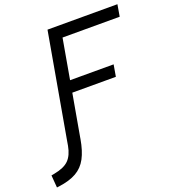

<svg xmlns="http://www.w3.org/2000/svg" viewBox="-275 -817 1060 1173"><g transform="rotate(-20 255.0 -230.0)"><path d="M130.4 -3.9 129.4 2.9Q116.7 76.7 91.6 123.8Q66.4 170.9 22.2 196Q-22 221.2 -91.8 230.5L-106.9 232.4L-113.3 151.9L-92.3 147.9Q-27.3 135.7 2.7 105.5Q32.7 75.2 43.5 16.1L48.3 -12.2L168.5 -693.4H623L609.9 -616.7H238.3L192.4 -356H475.6L462.4 -279.8H179.2Z"/></g></svg>

Font: Cascadia Code NF SemiLight
Style: Italic
Weight: 350
Italic angle: -10°
Monospace: yes
Designer: Aaron Bell
Foundry: Saja Typeworks
Version: Version 2404.023; ttfautohint (v1.8.4)